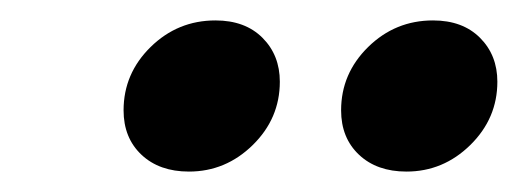

<svg xmlns="http://www.w3.org/2000/svg" viewBox="-20 -717 507 188"><path d="M101 -609Q101 -645 127.5 -671Q154 -697 191 -697Q220 -697 237 -680Q254 -663 254 -637Q254 -601 227.5 -575Q201 -549 165 -549Q136 -549 118.5 -565.5Q101 -582 101 -609ZM314 -609Q314 -645 340.5 -671Q367 -697 404 -697Q433 -697 450 -680Q467 -663 467 -637Q467 -601 440.5 -575Q414 -549 378 -549Q349 -549 331.5 -565.5Q314 -582 314 -609Z"/></svg>

Font: Niramit
Style: Bold Italic
Weight: 700
Italic angle: -10°
Designer: Katatrad Aksorn Co.,Ltd.
Foundry: Cadson Demak Co.,Ltd.
Version: Version 1.001; ttfautohint (v1.6)